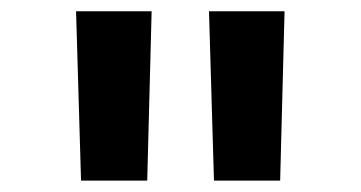

<svg xmlns="http://www.w3.org/2000/svg" viewBox="-20 -750 639 340"><path d="M358.9 -430.2 350.1 -730H483.9L476.1 -430.2ZM123.5 -430.2 114.7 -730H248.5L240.7 -430.2Z"/></svg>

Font: UDEV Gothic 35
Style: Bold
Weight: 700
Version: v2.1.0; ttfautohint (v1.8.4.7-5d5b-dirty) -l 6 -r 45 -G 200 